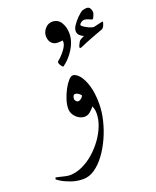

<svg xmlns="http://www.w3.org/2000/svg" viewBox="-234 -788 987 1216"><g transform="rotate(-20 260.0 -179.5)"><path d="M369.6 -88.4Q369.6 -36.1 356 21Q342.3 78.1 317.9 132.3Q293.5 186.5 261 230.5Q228.5 274.4 190.9 300.3Q153.3 326.2 113.3 326.2Q69.3 326.2 31.2 312.5Q-6.8 298.8 -30.3 284.2Q-53.7 269.5 -53.7 267.1Q-53.7 263.7 -52 260Q-50.3 256.3 -48.3 256.3Q-45.4 256.3 -28.6 260.7Q-11.7 265.1 8.3 269.5Q28.3 273.9 40.5 273.9Q82.5 273.9 124.8 254.6Q167 235.4 204.3 202.9Q241.7 170.4 271 129.9Q300.3 89.4 316.9 46.4Q333.5 3.4 333.5 -36.1Q333.5 -53.7 330.6 -65.4Q327.6 -77.1 323.7 -86.9Q312.5 -72.8 295.2 -57.4Q277.8 -42 254.9 -42Q236.8 -42 218.3 -52.7Q199.7 -63.5 187 -82.5Q174.3 -101.6 174.3 -126Q174.3 -153.3 184.8 -185.8Q195.3 -218.3 210.9 -247.6Q226.6 -276.9 243.4 -295.7Q260.3 -314.5 272.5 -314.5Q293.5 -314.5 315.9 -288.6Q338.4 -262.7 354 -212.2Q369.6 -161.6 369.6 -88.4ZM285.2 -174.3Q277.8 -186 266.8 -192.4Q255.9 -198.7 249 -198.7Q238.3 -198.7 233.9 -190.2Q229.5 -181.6 229.5 -169.9Q229.5 -164.1 236.1 -156Q242.7 -147.9 252 -147.9Q260.3 -147.9 270.8 -156Q281.2 -164.1 285.2 -174.3ZM344.7 -571.8Q344.7 -519.5 313.2 -468.8Q281.7 -418 237.8 -387.2Q235.4 -385.3 227.8 -394Q220.2 -402.8 216.1 -414.3Q211.9 -425.8 218.3 -430.7Q244.6 -452.1 265.9 -480Q287.1 -507.8 289.6 -527.3Q292 -545.4 286.4 -543.5Q280.8 -541.5 254.9 -541.5Q229.5 -541.5 214.1 -559.1Q198.7 -576.7 198.7 -605.5Q198.7 -632.8 218.8 -655.5Q238.8 -678.2 266.1 -678.2Q305.2 -678.2 325 -646Q344.7 -613.8 344.7 -571.8ZM569.3 -565.9Q569.3 -562 562.5 -544.4Q555.7 -526.9 541.5 -522.9Q533.2 -520.5 507.6 -510.5Q481.9 -500.5 453.1 -489.7Q418.9 -476.6 401.9 -468.5Q384.8 -460.4 379.4 -460.4Q374 -460.4 374 -466.3Q374 -471.7 380.9 -485.6Q387.7 -499.5 391.1 -503.9Q395 -508.8 407.7 -515.6Q420.4 -522.5 425.8 -524.4Q415 -527.8 400.9 -539.8Q386.7 -551.8 386.7 -571.3Q386.7 -588.4 401.9 -610.4Q417 -632.3 433.6 -648.9Q460.9 -676.3 474.1 -680.7Q487.3 -685.1 501.5 -685.1Q517.1 -685.1 524.4 -672.6Q531.7 -660.2 531.7 -646Q531.7 -641.1 528.3 -631.1Q524.9 -621.1 520.3 -612.8Q515.6 -604.5 512.7 -604.5Q507.8 -604.5 491.5 -612.3Q475.1 -620.1 462.4 -620.1Q450.2 -620.1 439.2 -611.8Q428.2 -603.5 428.2 -595.2Q428.2 -592.3 441.4 -583Q454.6 -573.7 472.7 -565.4Q490.7 -557.1 504.4 -556.2Q521.5 -560.5 541.3 -564.7Q561 -568.8 564.9 -569.8Q569.3 -570.8 569.3 -565.9Z"/></g></svg>

Font: Scheherazade New Rohingya
Style: Regular
Weight: 400
Designer: SIL International
Foundry: SIL International
Version: Version 3.000 ; LngRng